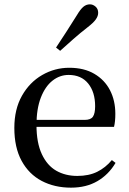

<svg xmlns="http://www.w3.org/2000/svg" viewBox="-20 -849 594 884"><path d="M307 15Q231 15 172 -16Q113 -47 79.5 -108.5Q46 -170 46 -260Q46 -346 81 -408Q116 -470 174 -503.5Q232 -537 299 -537Q367 -537 414.5 -509Q462 -481 486.5 -433.5Q511 -386 511 -325Q511 -289 505 -265H90V-297H370Q398 -297 408 -312Q418 -327 418 -360Q418 -425 386 -464.5Q354 -504 296 -504Q255 -504 221.5 -477.5Q188 -451 168 -399.5Q148 -348 148 -273Q148 -192 172.5 -139.5Q197 -87 239 -63Q281 -39 336 -39Q389 -39 427.5 -58Q466 -77 495 -112L512 -99Q480 -45 428.5 -15Q377 15 307 15ZM238 -630Q261 -665 284.5 -701Q308 -737 334 -779Q350 -806 363.5 -817.5Q377 -829 394 -829Q408 -829 420 -818.5Q432 -808 432 -790Q432 -775 421 -759.5Q410 -744 384 -724Q348 -696 317.5 -669Q287 -642 257 -615Z"/></svg>

Font: Noto Serif SC ExtraLight Medium
Style: Regular
Weight: 500
Version: Version 2.002-H1;hotconv 1.1.0;makeotfexe 2.6.0